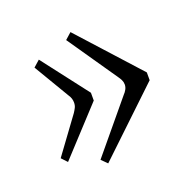

<svg xmlns="http://www.w3.org/2000/svg" viewBox="-77 -514 500 510"><g transform="rotate(-20 173.0 -259.0)"><path d="M147 -78 131 -94 248 -235Q253 -240 256.5 -246.5Q260 -253 260 -260Q260 -267 257 -273Q254 -279 251 -283L154 -424L172 -440L326 -270V-248ZM48 -118 33 -134 107 -235Q111 -241 114 -247Q117 -253 117 -261Q117 -273 110 -283L50 -384L68 -400L168 -270V-248Z"/></g></svg>

Font: Bona Nova
Style: Italic
Weight: 400
Italic angle: -4°
Designer: Mateusz Machalski
Foundry: Capitalics
Version: Version 4.001; ttfautohint (v1.8.3)